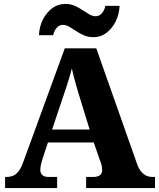

<svg xmlns="http://www.w3.org/2000/svg" viewBox="-20 -961 812 981"><path d="M6 0V-57H15Q32 -57 46.5 -63Q61 -69 73.5 -84Q86 -99 97 -128L311 -714H472L679 -127Q688 -101 700 -86Q712 -71 726.5 -64Q741 -57 758 -57H772V0H420V-57H460Q475 -57 488.5 -64.5Q502 -72 502 -92Q502 -101 500.5 -110Q499 -119 496.5 -126.5Q494 -134 492 -138L459 -233H225L199 -155Q197 -147 193.5 -136Q190 -125 188 -113.5Q186 -102 186 -93Q186 -76 196.5 -66.5Q207 -57 226 -57H272V0ZM246 -299H438L383 -478Q377 -498 370.5 -520Q364 -542 358 -565.5Q352 -589 347 -611Q342 -590 335 -567Q328 -544 321 -522Q314 -500 307 -480ZM458 -771Q431 -771 409 -780.5Q387 -790 368.5 -802.5Q350 -815 333.5 -824.5Q317 -834 301 -834Q282 -834 268.5 -817.5Q255 -801 252 -781H179Q181 -826 199.5 -862Q218 -898 247.5 -919.5Q277 -941 313 -941Q340 -941 361.5 -931.5Q383 -922 401.5 -909.5Q420 -897 436.5 -887.5Q453 -878 469 -878Q488 -878 501.5 -894.5Q515 -911 518 -931H591Q589 -887 570.5 -850.5Q552 -814 523 -792.5Q494 -771 458 -771Z"/></svg>

Font: Noto Serif Kannada ExtraBold
Style: Regular
Weight: 800
Version: Version 2.003